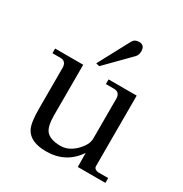

<svg xmlns="http://www.w3.org/2000/svg" viewBox="-165 -824 920 964"><g transform="rotate(30 294.5 -342.0)"><path d="M399 -661Q399 -640 387 -627L253 -491L233 -496L330 -677Q341 -697 366 -697Q399 -697 399 -661ZM573 -27V1H413L412 -80Q350 13 235 13Q144 13 115 -41Q98 -72 98 -155V-396Q95 -430 64 -430H17V-457H180V-165Q180 -102 199 -77Q223 -47 285 -47Q329 -47 369 -85Q409 -125 409 -160V-396Q407 -430 373 -430H327V-457H490V-49Q490 -38 498.5 -32.5Q507 -27 515 -27Z"/></g></svg>

Font: GFS Didot
Style: Regular
Weight: 400
Designer: Takis Katsoulidis and George D. Matthiopoulos
Foundry: Takis Katsoulidis and George D. Matthiopoulos
Version: Version 1.0